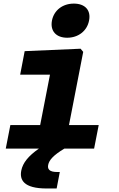

<svg xmlns="http://www.w3.org/2000/svg" viewBox="-20 -825 660 1066"><path d="M337.5 0H502.5L528 -130.5H363L442 -537L427.5 -554.5L117 -541L92 -410.5H257.5L203 -130.5H37.5L12 0H196C137 41.5 106.5 79 98 122.5C88.5 172.5 109.5 221.5 239.5 221.5H294.5L312 130H297.5C253 130 243 113.5 247.5 90.5C252.5 64.5 275 37.5 337.5 0ZM353 -615.5C414.5 -615.5 463.5 -653 474.5 -711C486 -769 451.5 -805 390 -805C328.5 -805 280 -769 268.5 -711C257.5 -653 291.5 -615.5 353 -615.5Z"/></svg>

Font: Monaspace Neon ExtraBold
Style: Italic
Weight: 800
Italic angle: -11°
Designer: Riley Cran & the Lettermatic Team
Foundry: Lettermatic
Version: Version 1.200 (Monaspace Neon)